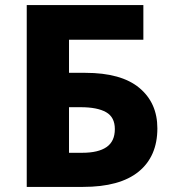

<svg xmlns="http://www.w3.org/2000/svg" viewBox="-20 -734 681 754"><path d="M85 -714H543V-578H251V-448H315Q456 -448 527 -389Q598 -330 598 -230Q598 -120 524.5 -60Q451 0 306 0H85ZM303 -134Q366 -134 398.5 -156.5Q431 -179 431 -227Q431 -274 396.5 -293.5Q362 -313 297 -313H251V-134Z"/></svg>

Font: Noto Sans UI ExtraBold
Style: Regular
Weight: 800
Designer: Monotype Design Team
Foundry: Monotype Imaging Inc.
Version: Version 1.001